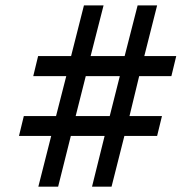

<svg xmlns="http://www.w3.org/2000/svg" viewBox="-20 -696 687 716"><path d="M499 -412.1 462.9 -263.2H584L565.9 -189H443.8L396 0H323.2L370.1 -189H244.1L196.8 0H123L170.9 -189H50.8L68.8 -263.2H189L227.1 -412.1H104L122.1 -486.8H245.1L293 -675.8H366.2L317.9 -486.8H444.8L493.2 -675.8H565.9L518.1 -486.8H637.2L619.1 -412.1ZM299.8 -412.1 262.2 -263.2H389.2L426.8 -412.1Z"/></svg>

Font: Clear Sans Medium
Style: Italic
Weight: 500
Italic angle: -12°
Foundry: Intel Corporation
Version: Version 1.00